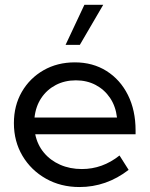

<svg xmlns="http://www.w3.org/2000/svg" viewBox="-20 -752 609 782"><path d="M503.9 -60.1Q413.1 9.8 303.7 9.8Q227.5 9.8 167 -24.4Q106.4 -58.6 71.5 -117.4Q36.6 -176.3 36.6 -250.5Q36.6 -321.8 68.8 -377.7Q101.1 -433.6 157.2 -465.8Q213.4 -498 284.7 -498Q357.9 -498 413.8 -462.9Q469.7 -427.7 501 -365.2Q532.2 -302.7 532.2 -220.7V-205.1H123.5Q132.3 -162.1 158.7 -130.4Q185.1 -98.6 224.9 -81.1Q264.6 -63.5 313.5 -63.5Q397.5 -63.5 466.8 -118.7ZM120.6 -273.4H456.5Q451.2 -318.8 428.5 -352.8Q405.8 -386.7 369.9 -405.8Q334 -424.8 289.1 -424.8Q243.7 -424.8 207.3 -405.8Q170.9 -386.7 148.2 -352.8Q125.5 -318.8 120.6 -273.4ZM305.2 -569.3H247.1L323.7 -732.4H400.4Z"/></svg>

Font: Kumbh Sans
Style: Regular
Weight: 400
Version: Version 1.005